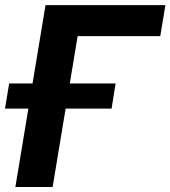

<svg xmlns="http://www.w3.org/2000/svg" viewBox="-42 -748 682 768"><path d="M619.6 -727.5 599.1 -603.5H268.6L168.5 0H19.5L140.1 -727.5ZM-22 -313.5 -5.4 -414.1H420.4L404.3 -313.5Z"/></svg>

Font: Inter 16pt
Style: Bold Italic
Weight: 700
Italic angle: -9.3988°
Version: Version 4.001;git-66647c0bb